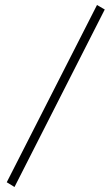

<svg xmlns="http://www.w3.org/2000/svg" viewBox="-20 -734 446 768"><path d="M7 -5 368 -714 399 -696 38 14Z"/></svg>

Font: Cinzel
Style: Regular
Weight: 400
Designer: Natanael Gama
Version: Version 1.001;PS 001.001;hotconv 1.0.56;makeotf.lib2.0.21325